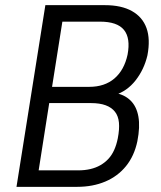

<svg xmlns="http://www.w3.org/2000/svg" viewBox="-20 -725 625 745"><path d="M44 0 156 -705H387Q451 -705 492 -682Q533 -659 548.5 -616Q564 -573 552 -510Q539 -455 506 -413Q473 -371 425 -356L427 -364Q463 -358 486.5 -335Q510 -312 517 -272.5Q524 -233 513 -177Q501 -120 469 -80.5Q437 -41 388.5 -20.5Q340 0 279 0ZM130 -64H284Q309 -64 330.5 -69Q352 -74 369.5 -84Q387 -94 400.5 -108.5Q414 -123 423 -143Q432 -163 437 -188Q444 -224 441.5 -249.5Q439 -275 426 -291.5Q413 -308 390 -316.5Q367 -325 333 -325H171ZM182 -388H326Q386 -388 424 -420.5Q462 -453 475 -513Q487 -577 461 -609Q435 -641 368 -641H222Z"/></svg>

Font: Nunito Sans 10pt Condensed
Style: Italic
Weight: 400
Width: 3
Italic angle: -9°
Designer: Vernon Adams
Foundry: Vernon Adams
Version: Version 3.101;gftools[0.9.27]